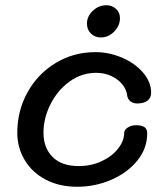

<svg xmlns="http://www.w3.org/2000/svg" viewBox="-20 -713 631 733"><path d="M46 -206Q46 -290 85 -360.5Q124 -431 192.5 -472.5Q261 -514 344 -514Q396 -514 445.5 -493Q495 -472 526 -436Q557 -400 557 -359Q557 -339 543 -328.5Q529 -318 504 -318Q488 -318 477.5 -326.5Q467 -335 465 -351Q463 -370 448 -389.5Q433 -409 406.5 -422Q380 -435 347 -435Q292 -435 246 -402Q200 -369 173 -315.5Q146 -262 146 -206Q146 -149 180.5 -114Q215 -79 280 -79Q329 -79 369 -98Q409 -117 431.5 -146.5Q454 -176 454 -205Q454 -217 467.5 -226Q481 -235 500 -235Q520 -235 531 -228Q542 -221 542 -204Q542 -146 504 -99.5Q466 -53 404.5 -26.5Q343 0 275 0Q206 0 154 -27.5Q102 -55 74 -102.5Q46 -150 46 -206ZM312 -623Q312 -651 334.5 -672Q357 -693 386 -693Q408 -693 423 -679Q438 -665 438 -644Q438 -615 416 -592.5Q394 -570 365 -570Q342 -570 327 -585Q312 -600 312 -623Z"/></svg>

Font: Mali Medium
Style: Italic
Weight: 500
Italic angle: -10°
Version: Version 1.000; ttfautohint (v1.6)